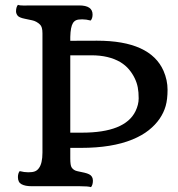

<svg xmlns="http://www.w3.org/2000/svg" viewBox="-20 -771 738 795"><path d="M356.9 3.9Q345.7 0 308.6 0H109.9Q84.5 0 69.3 -8.1Q54.2 -16.1 54.2 -37.6Q54.2 -53.2 61.5 -62.5Q80.1 -57.6 97.2 -57.6Q114.3 -57.6 124 -61.3Q133.8 -64.9 140.6 -74.2Q155.8 -93.8 155.8 -139.2V-633.3Q155.8 -660.2 145.5 -669.4Q131.3 -683.1 112.8 -687L82.5 -693.4Q58.6 -698.2 52.5 -706.8Q46.4 -715.3 46.4 -724.1Q46.4 -741.2 54.2 -751Q61.5 -748 80.1 -748L102.5 -748.5H307.6Q363.3 -748.5 363.3 -710.9Q363.3 -694.8 355.5 -686Q336.9 -690.9 320.3 -690.9Q303.7 -690.9 295.7 -687.5Q287.6 -684.1 282.2 -675.8Q272 -659.7 271 -618.2V-602.1L381.8 -602.5Q602.1 -602.5 657.2 -477.5Q673.8 -439 673.8 -399.4Q673.8 -359.9 666 -332.3Q658.2 -304.7 640.9 -279.3Q623.5 -253.9 595.9 -231.9Q568.4 -210 528.3 -193.4Q443.8 -158.7 315.4 -158.7H271V-115.2Q271 -86.4 276.4 -78.1Q284.2 -65.4 301.3 -62Q318.4 -58.6 329.8 -55.9Q341.3 -53.2 349.1 -49.3Q364.7 -41.5 364.7 -22.9Q364.7 -5.9 356.9 3.9ZM319.3 -221.7Q497.6 -221.7 541 -310.5Q554.2 -337.9 554.2 -363.8Q554.2 -389.6 550.5 -408.9Q546.9 -428.2 537.8 -447Q528.8 -465.8 514.4 -483.2Q500 -500.5 478.5 -513.7Q430.2 -542 358.9 -542H271V-221.7Z"/></svg>

Font: Quando
Style: Regular
Weight: 400
Version: Version 1.002